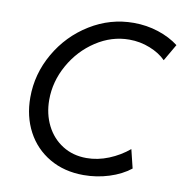

<svg xmlns="http://www.w3.org/2000/svg" viewBox="-82 -805 853 890"><g transform="rotate(10 344.5 -360.5)"><path d="M64 -304.2Q64 -414.6 120.1 -512.2Q176.3 -609.9 271.5 -668.7Q366.7 -727.5 477.1 -727.5Q537.6 -727.5 593 -709.5Q648.4 -691.4 689 -660.2L643.1 -581.1Q614.3 -610.4 567.9 -628.9Q521.5 -647.5 470.2 -647.5Q387.2 -647.5 313.7 -599.4Q240.2 -551.3 196.3 -472.9Q152.3 -394.5 152.3 -308.6Q152.3 -242.2 179.4 -188.2Q206.5 -134.3 255.6 -103.3Q304.7 -72.3 368.7 -72.3Q421.4 -72.3 473.1 -93.3Q524.9 -114.3 566.9 -149.4L588.4 -61.5Q546.9 -28.8 488.8 -10.5Q430.7 7.8 369.1 7.8Q277.8 7.8 208.5 -32.7Q139.2 -73.2 101.6 -144Q64 -214.8 64 -304.2Z"/></g></svg>

Font: Reddit Sans Chocolate
Style: Italic
Weight: 400
Italic angle: -11.25°
Designer: Stephen Hutchings
Version: Version 1.013